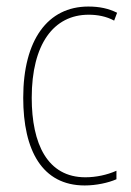

<svg xmlns="http://www.w3.org/2000/svg" viewBox="-20 -557 401 587"><path d="M239 10C274 10 311 2 336 -9V-35C307 -22 273 -15 241 -15C125 -15 77 -117 77 -258C77 -422 144 -512 251 -512C278 -512 305 -507 329 -494L338 -518C312 -531 284 -537 250 -537C126 -537 51 -435 51 -258C51 -97 109 10 239 10Z"/></svg>

Font: Noto Sans Thai Looped Condensed Thin
Style: Regular
Weight: 100
Width: 3
Designer: Sasikarn Vongin, Ben Mitchell
Foundry: The Fontpad Ltd
Version: Version 1.001